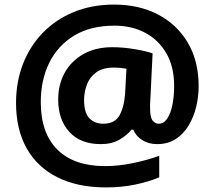

<svg xmlns="http://www.w3.org/2000/svg" viewBox="-20 -734 937 838"><path d="M847 -358Q847 -312 836 -267Q825 -222 802.5 -185Q780 -148 746 -126.5Q712 -105 666 -105Q629 -105 601 -122.5Q573 -140 562 -168H554Q534 -143 500.5 -124Q467 -105 420 -105Q331 -105 282.5 -158.5Q234 -212 234 -299Q234 -366 263 -417.5Q292 -469 345 -498.5Q398 -528 470 -528Q517 -528 567.5 -519.5Q618 -511 646 -501L636 -296Q635 -286 635 -275.5Q635 -265 635 -262Q635 -221 646.5 -207.5Q658 -194 672 -194Q695 -194 710 -216.5Q725 -239 732.5 -276.5Q740 -314 740 -359Q740 -443 706 -501.5Q672 -560 613.5 -591Q555 -622 480 -622Q375 -622 303.5 -578.5Q232 -535 195 -460Q158 -385 158 -288Q158 -153 230.5 -81Q303 -9 439 -9Q497 -9 560 -22Q623 -35 675 -54V40Q627 60 568 72Q509 84 443 84Q319 84 231 40Q143 -4 96.5 -86.5Q50 -169 50 -285Q50 -376 80 -454Q110 -532 166.5 -590.5Q223 -649 302 -681.5Q381 -714 479 -714Q586 -714 669 -671Q752 -628 799.5 -548Q847 -468 847 -358ZM347 -297Q347 -242 370 -218Q393 -194 431 -194Q481 -194 501.5 -230.5Q522 -267 526 -326L532 -434Q521 -436 507 -437.5Q493 -439 476 -439Q429 -439 400.5 -418.5Q372 -398 359.5 -365.5Q347 -333 347 -297Z"/></svg>

Font: Noto Sans Bamum
Style: Regular
Weight: 400
Designer: Monotype Design Team
Foundry: Monotype Imaging Inc.
Version: Version 2.001